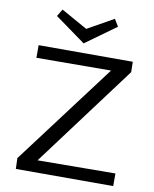

<svg xmlns="http://www.w3.org/2000/svg" viewBox="-93 -933 806 1004"><g transform="rotate(10 309.5 -431.5)"><path d="M458 -825 296 -708 134 -825 157 -863 296 -785 435 -863ZM165 -64 578 -67V0H61L59 -57L462 -593L66 -591V-658H566L567 -603Z"/></g></svg>

Font: EauTestText Medium
Style: Regular
Weight: 500
Designer: Christian Thalmann (Catharsis Fonts)
Version: Version 0.001;PS 000.001;hotconv 1.0.88;makeotf.lib2.5.64775